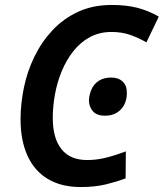

<svg xmlns="http://www.w3.org/2000/svg" viewBox="-20 -745 661 775"><path d="M306 10Q227 10 172.5 -23Q118 -56 90.5 -117.5Q63 -179 63 -263Q63 -326 76.5 -391.5Q90 -457 119 -516.5Q148 -576 192 -623Q236 -670 295.5 -697.5Q355 -725 431 -725Q490 -725 534.5 -713.5Q579 -702 621 -678L571 -574Q540 -592 506 -604Q472 -616 430 -616Q382 -616 343.5 -595.5Q305 -575 276.5 -539Q248 -503 229.5 -458.5Q211 -414 202 -365Q193 -316 193 -269Q193 -187 228 -143Q263 -99 332 -99Q371 -99 410 -109Q449 -119 488 -134L487 -25Q453 -12 408.5 -1Q364 10 306 10ZM404 -278Q370 -278 354.5 -296.5Q339 -315 339 -340Q340 -363 349.5 -384.5Q359 -406 379 -419Q399 -432 430 -432Q458 -432 475.5 -415.5Q493 -399 492 -368Q492 -343 481.5 -322.5Q471 -302 451.5 -290Q432 -278 404 -278Z"/></svg>

Font: Noto Sans Display SemiBold
Style: Italic
Weight: 600
Italic angle: -12°
Designer: Monotype Design Team
Foundry: Monotype Imaging Inc.
Version: Version 2.003